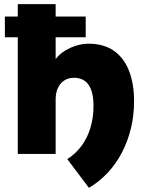

<svg xmlns="http://www.w3.org/2000/svg" viewBox="-20 -740 704 923"><path d="M407.5 163 303.5 25Q346 -2.5 373.8 -41.2Q401.5 -80 415.5 -128.2Q429.5 -176.5 429.5 -230.5Q429.5 -298 406 -332Q382.5 -366 335.5 -366Q308.5 -366 288.8 -353Q269 -340 258.2 -316.8Q247.5 -293.5 247.5 -261.5V0H65.5V-720H247.5V-455.5Q272 -489 317 -509.5Q362 -530 405 -530Q478 -530 526.5 -496.5Q575 -463 599.8 -400.8Q624.5 -338.5 624.5 -253.5Q624.5 -184.5 609.2 -122.2Q594 -60 565.8 -6Q537.5 48 497.5 90.8Q457.5 133.5 407.5 163ZM3.5 -561V-660.5H392V-561Z"/></svg>

Font: Geologica Cursive ExtraBold
Style: Regular
Weight: 800
Designer: Sindre Bremnes, Frode Helland
Foundry: Monokrom Skriftforlag AS
Version: Version 1.010;gftools[0.9.28]